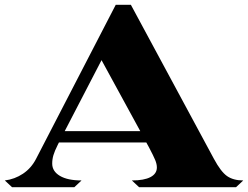

<svg xmlns="http://www.w3.org/2000/svg" viewBox="-30 -778 1031 798"><path d="M981 -28 951 0H548L518 -28Q569 -28 595.5 -42Q622 -56 622 -82Q622 -96 615 -113Q608 -130 589 -166L578 -186H215L210 -176Q197 -150 192 -133Q187 -116 187 -98Q187 -66 219 -47Q251 -28 309 -28L279 0H20L-10 -28Q31 -33 65.5 -56Q100 -79 120 -118L451 -758H514L859 -118Q888 -64 914 -46Q940 -28 981 -28ZM553 -233 392 -528 239 -233Z"/></svg>

Font: FFF_Oezguer-Guendem
Style: Bold
Weight: 700
Designer: bBox Type GmbH
Foundry: bBox Type GmbH
Version: Version 1.004